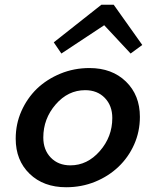

<svg xmlns="http://www.w3.org/2000/svg" viewBox="-20 -772 654 807"><path d="M46 -189Q46 -251 70 -305Q94 -359 135 -399Q177 -439 234 -462.5Q291 -486 356 -486Q451 -486 509.5 -429Q568 -372 568 -281Q568 -219 544 -165Q520 -111 478 -71Q436 -31 379.5 -8Q323 15 258 15Q163 15 104.5 -41.5Q46 -98 46 -189ZM162 -194Q162 -142 193.5 -109.5Q225 -77 276 -77Q347 -77 399.5 -137Q452 -197 452 -276Q452 -328 420.5 -360.5Q389 -393 338 -393Q266 -393 214 -333Q162 -273 162 -194ZM238 -547 206 -594 406 -752H458L578 -583L529 -547L418 -666Z"/></svg>

Font: Intel One Mono Medium
Style: Italic
Weight: 500
Italic angle: -16°
Monospace: yes
Designer: Fred Shallcrass
Foundry: Frere-Jones Type LLC
Version: Version 1.400;hotconv 1.1.0;makeotfexe 2.6.0;FJTRelease1.4